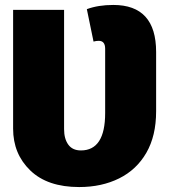

<svg xmlns="http://www.w3.org/2000/svg" viewBox="-20 -736 684 776"><path d="M300 20Q172 20 102.5 -47Q33 -114 33 -216V-696H239V-214Q239 -175 256 -151.5Q273 -128 307 -128Q405 -128 405 -279V-539Q405 -571 379 -571Q369 -571 358 -568L331 -699Q377 -716 438 -716Q611 -716 611 -526V-286Q611 -187 571.5 -118.5Q532 -50 461.5 -15Q391 20 300 20Z"/></svg>

Font: Trujillo Black
Style: Regular
Weight: 900
Designer: Fira Sans original fonts by bBox Type GmbH, Carrois Corporate GbR, & Edenspiekermann AG / Changes by Cristiano Sobral
Foundry: Fira Sans original fonts by bBox Type GmbH, Carrois Corporate GbR, & Edenspiekermann AG / Changes by Cristiano Sobral
Version: Version 4.301;July 28, 2020;FontCreator 13.0.0.2655 64-bit